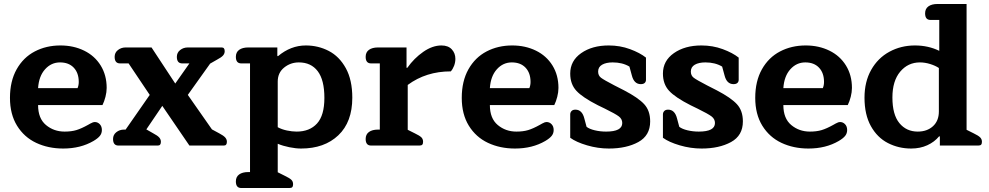

<svg xmlns="http://www.w3.org/2000/svg" viewBox="-20 -730 4962 963"><path d="M30 -239Q30 -323 63.5 -382.5Q97 -442 154.5 -472Q212 -502 283 -502Q349 -502 402 -476Q455 -450 485 -401.5Q515 -353 515 -289Q515 -268 509 -244.5Q503 -221 494 -203H171Q171 -136 210.5 -103Q250 -70 304 -70Q338 -70 363 -77.5Q388 -85 422 -104Q425 -106 433.5 -110.5Q442 -115 446.5 -116.5Q451 -118 455 -118Q470 -118 480.5 -107Q491 -96 491 -78Q491 -61 481 -48.5Q471 -36 449 -23Q384 15 297 15Q222 15 161.5 -13.5Q101 -42 65.5 -99.5Q30 -157 30 -239ZM369 -288Q375 -302 375 -319Q375 -364 350 -390.5Q325 -417 281 -417Q237 -417 206 -382.5Q175 -348 171 -288Z M547 -33Q547 -54 563.5 -67Q580 -80 602 -80H610L731 -254L625 -412H582Q555 -412 555 -445Q555 -466 571.5 -479Q588 -492 610 -492H740L859 -311L930 -412H894Q867 -412 867 -445Q867 -466 883.5 -479Q900 -492 922 -492H1092Q1107 -492 1107 -473Q1107 -461 1098.5 -451.5Q1090 -442 1069 -431L1034 -411L922 -254L1043 -81L1080 -61Q1101 -50 1109.5 -40.5Q1118 -31 1118 -19Q1118 0 1103 0H930L794 -199L714 -81L749 -61Q770 -50 778.5 -40.5Q787 -31 787 -19Q787 0 772 0H574Q547 0 547 -33Z M1163 180Q1163 157 1179.5 145Q1196 133 1225 133H1234V-412H1190Q1163 -412 1163 -445Q1163 -468 1179.5 -480Q1196 -492 1225 -492H1371V-450L1374 -448Q1438 -502 1514 -502Q1576 -502 1629 -474.5Q1682 -447 1714.5 -388Q1747 -329 1747 -240Q1747 -118 1677 -51.5Q1607 15 1490 15Q1464 15 1431.5 8.5Q1399 2 1373 -9V134L1409 152Q1432 163 1441 171.5Q1450 180 1450 194Q1450 204 1446 208.5Q1442 213 1432 213H1190Q1163 213 1163 180ZM1607 -239Q1607 -329 1573.5 -373Q1540 -417 1479 -417Q1437 -417 1405 -391Q1373 -365 1373 -321V-92Q1393 -81 1419 -75.5Q1445 -70 1468 -70Q1533 -70 1570 -110.5Q1607 -151 1607 -239Z M1814 -33Q1814 -56 1830.5 -68Q1847 -80 1876 -80H1885V-412H1841Q1814 -412 1814 -445Q1814 -468 1830.5 -480Q1847 -492 1876 -492H2019V-390H2023Q2057 -438 2103 -470Q2149 -502 2194 -502Q2228 -502 2246 -482.5Q2264 -463 2264 -435Q2264 -417 2257.5 -400Q2251 -383 2241 -372Q2117 -372 2025 -304V-79L2061 -61Q2084 -50 2093 -41.5Q2102 -33 2102 -19Q2102 -9 2098 -4.5Q2094 0 2084 0H1841Q1814 0 1814 -33Z M2296 -239Q2296 -323 2329.5 -382.5Q2363 -442 2420.5 -472Q2478 -502 2549 -502Q2615 -502 2668 -476Q2721 -450 2751 -401.5Q2781 -353 2781 -289Q2781 -268 2775 -244.5Q2769 -221 2760 -203H2437Q2437 -136 2476.5 -103Q2516 -70 2570 -70Q2604 -70 2629 -77.5Q2654 -85 2688 -104Q2691 -106 2699.5 -110.5Q2708 -115 2712.5 -116.5Q2717 -118 2721 -118Q2736 -118 2746.5 -107Q2757 -96 2757 -78Q2757 -61 2747 -48.5Q2737 -36 2715 -23Q2650 15 2563 15Q2488 15 2427.5 -13.5Q2367 -42 2331.5 -99.5Q2296 -157 2296 -239ZM2635 -288Q2641 -302 2641 -319Q2641 -364 2616 -390.5Q2591 -417 2547 -417Q2503 -417 2472 -382.5Q2441 -348 2437 -288Z M2840 -39V-156Q2840 -166 2846.5 -173Q2853 -180 2866 -180Q2900 -180 2911 -135L2922 -94Q2936 -83 2963 -76.5Q2990 -70 3020 -70Q3101 -70 3101 -113Q3101 -133 3084 -146Q3067 -159 3014 -185L2979 -202Q2902 -241 2871 -274.5Q2840 -308 2840 -361Q2840 -425 2895 -463.5Q2950 -502 3033 -502Q3090 -502 3140 -483.5Q3190 -465 3220 -441V-330Q3220 -320 3213.5 -314Q3207 -308 3194 -308Q3160 -308 3149 -352L3137 -396Q3102 -417 3053 -417Q3020 -417 3000 -405.5Q2980 -394 2980 -371Q2980 -351 2994.5 -340Q3009 -329 3061 -302L3110 -277Q3181 -240 3211 -207.5Q3241 -175 3241 -121Q3241 -50 3181.5 -17.5Q3122 15 3034 15Q2979 15 2924.5 -1Q2870 -17 2840 -39Z M3305 -39V-156Q3305 -166 3311.5 -173Q3318 -180 3331 -180Q3365 -180 3376 -135L3387 -94Q3401 -83 3428 -76.5Q3455 -70 3485 -70Q3566 -70 3566 -113Q3566 -133 3549 -146Q3532 -159 3479 -185L3444 -202Q3367 -241 3336 -274.5Q3305 -308 3305 -361Q3305 -425 3360 -463.5Q3415 -502 3498 -502Q3555 -502 3605 -483.5Q3655 -465 3685 -441V-330Q3685 -320 3678.5 -314Q3672 -308 3659 -308Q3625 -308 3614 -352L3602 -396Q3567 -417 3518 -417Q3485 -417 3465 -405.5Q3445 -394 3445 -371Q3445 -351 3459.5 -340Q3474 -329 3526 -302L3575 -277Q3646 -240 3676 -207.5Q3706 -175 3706 -121Q3706 -50 3646.5 -17.5Q3587 15 3499 15Q3444 15 3389.5 -1Q3335 -17 3305 -39Z M3768 -239Q3768 -323 3801.5 -382.5Q3835 -442 3892.5 -472Q3950 -502 4021 -502Q4087 -502 4140 -476Q4193 -450 4223 -401.5Q4253 -353 4253 -289Q4253 -268 4247 -244.5Q4241 -221 4232 -203H3909Q3909 -136 3948.5 -103Q3988 -70 4042 -70Q4076 -70 4101 -77.5Q4126 -85 4160 -104Q4163 -106 4171.5 -110.5Q4180 -115 4184.5 -116.5Q4189 -118 4193 -118Q4208 -118 4218.5 -107Q4229 -96 4229 -78Q4229 -61 4219 -48.5Q4209 -36 4187 -23Q4122 15 4035 15Q3960 15 3899.5 -13.5Q3839 -42 3803.5 -99.5Q3768 -157 3768 -239ZM4107 -288Q4113 -302 4113 -319Q4113 -364 4088 -390.5Q4063 -417 4019 -417Q3975 -417 3944 -382.5Q3913 -348 3909 -288Z M4316 -240Q4316 -320 4349.5 -379.5Q4383 -439 4441 -470.5Q4499 -502 4569 -502Q4636 -502 4691 -475V-630H4647Q4620 -630 4620 -663Q4620 -686 4636.5 -698Q4653 -710 4682 -710H4828V-79L4864 -61Q4887 -50 4896 -41Q4905 -32 4905 -19Q4905 -9 4901 -4.5Q4897 0 4887 0H4694V-46H4690Q4667 -18 4631 -1.5Q4595 15 4550 15Q4487 15 4433.5 -12.5Q4380 -40 4348 -97.5Q4316 -155 4316 -240ZM4689 -171V-389Q4671 -401 4645 -409Q4619 -417 4594 -417Q4534 -417 4495 -370.5Q4456 -324 4456 -241Q4456 -155 4491 -112.5Q4526 -70 4583 -70Q4630 -70 4659.5 -97Q4689 -124 4689 -171Z"/></svg>

Font: Maitree
Style: Bold
Weight: 700
Designer: CadsonDemak Team
Foundry: CadsonDemak
Version: Version 1.002